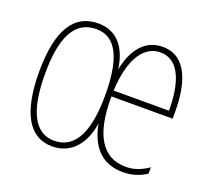

<svg xmlns="http://www.w3.org/2000/svg" viewBox="-99 -663 879 799"><g transform="rotate(20 341.0 -263.5)"><path d="M495 -537C410 -537 367 -466 352 -385C340 -473 296 -537 210 -537C104 -537 46 -452 46 -264C46 -85 99 10 202 10C290 10 339 -58 352 -146C369 -53 419 10 515 10C557 10 591 -2 619 -21V-49C583 -24 552 -15 519 -15C416 -15 362 -100 364 -270H635V-301C635 -421 604 -537 495 -537ZM210 -512C301 -512 338 -422 338 -265C338 -114 300 -15 202 -15C113 -15 72 -106 72 -264C72 -423 113 -512 210 -512ZM494 -512C579 -512 610 -414 609 -296H364C372 -450 427 -512 494 -512Z"/></g></svg>

Font: Noto Sans Kannada ExtraCondensed Thin
Style: Regular
Weight: 100
Width: 2
Designer: Jelle Bosma - Monotype Design Team
Foundry: Monotype Imaging Inc.
Version: Version 2.005